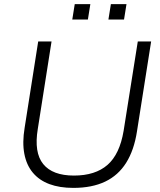

<svg xmlns="http://www.w3.org/2000/svg" viewBox="-20 -907 777 935"><path d="M337 8Q270 8 220.5 -10.5Q171 -29 140 -66Q109 -103 98.5 -158Q88 -213 100 -285L166 -705H231L164 -279Q145 -164 190.5 -108Q236 -52 340 -52Q444 -52 503.5 -104Q563 -156 582 -270L651 -705H716L647 -267Q633 -176 594.5 -114.5Q556 -53 492 -22.5Q428 8 337 8ZM508 -812 520 -887H596L584 -812ZM332 -812 344 -887H420L408 -812Z"/></svg>

Font: Nunito Sans 10pt Light
Style: Italic
Weight: 300
Italic angle: -9°
Designer: Vernon Adams
Foundry: Vernon Adams
Version: Version 3.101;gftools[0.9.27]